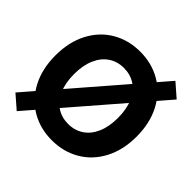

<svg xmlns="http://www.w3.org/2000/svg" viewBox="-202 -939 1151 1151"><g transform="rotate(45 373.5 -363.5)"><path d="M29.3 -363.3Q29.3 -477.5 73.9 -562.8Q118.5 -648 196.8 -693.7Q275.2 -739.3 373.6 -739.3Q471.8 -739.3 550.1 -693.7Q628.5 -648 673.2 -562.8Q718 -477.5 718 -363.3Q718 -249.5 673.1 -164.5Q628.3 -79.5 550 -33.9Q471.8 11.7 373.6 11.7Q275.2 11.7 196.9 -34Q118.7 -79.8 74 -164.8Q29.3 -249.8 29.3 -363.3ZM559.8 -363.3Q559.8 -437.8 536.5 -491.3Q513.3 -544.8 471 -572.9Q428.8 -601 373.6 -601Q318.3 -601 276.3 -572.9Q234.3 -544.8 210.9 -491.3Q187.5 -437.8 187.5 -363.3Q187.5 -289.3 210.9 -235.9Q234.3 -182.5 276.3 -154.5Q318.3 -126.6 373.6 -126.6Q428.8 -126.6 471 -154.6Q513.3 -182.7 536.5 -236Q559.8 -289.3 559.8 -363.3ZM17.1 -36.8 645.7 -764.4 730.3 -690.7 101.7 36.8Z"/></g></svg>

Font: Intratopia Thin
Style: Regular
Weight: 100
Designer: Rasmus Andersson
Foundry: rsms
Version: Version 3.000;Glyphs 3.2.3 (3260)